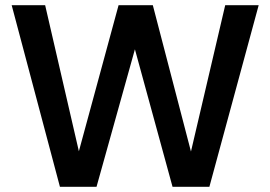

<svg xmlns="http://www.w3.org/2000/svg" viewBox="-20 -720 1042 740"><path d="M211 0 25 -700H154L284 -137L437 -700H569L716 -136L848 -700H977L787 0H645L500 -530L352 0Z"/></svg>

Font: DM Sans 24pt SemiBold
Style: Regular
Weight: 600
Designer: Colophon Foundry, Jonny Pinhorn
Foundry: Colophon Foundry
Version: Version 4.004;gftools[0.9.30]